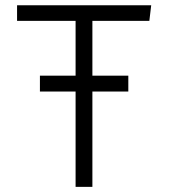

<svg xmlns="http://www.w3.org/2000/svg" viewBox="-20 -725 655 745"><path d="M134.9 -369.7V-431.3H273.3V-644.1H46.2V-704.6H566.7L559.5 -644.1H338.5V-431.3H477.9V-369.7H338.5V0H273.3V-369.7Z"/></svg>

Font: Fira Code Light
Style: Regular
Weight: 300
Monospace: yes
Designer: Carrois Corporate, Edenspiekermann AG, Nikita Prokopov
Foundry: Carrois Corporate, Edenspiekermann AG, Nikita Prokopov
Version: Version 6.000; ttfautohint (v1.8.2) -l 8 -r 50 -G 200 -x 14 